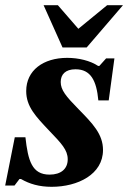

<svg xmlns="http://www.w3.org/2000/svg" viewBox="-25 -704 494 740"><path d="M174 16C275 16 372 -32 372 -126C372 -187 332 -228 277 -284C229 -333 209 -357 209 -388C209 -417 227 -437 266 -437C325 -437 347 -393 354 -317H394L416 -479H384L358 -450H353C323 -470 278 -481 234 -481C142 -481 76 -433 76 -353C76 -293 113 -255 164 -201C212 -151 236 -126 236 -90C236 -53 210 -31 166 -31C98 -31 83 -85 73 -175H32L-5 11H31L50 -14H56C89 5 126 16 174 16ZM309 -521 449 -684H388L277 -593L198 -684H143L216 -521Z"/></svg>

Font: STIX Two Text
Style: Bold Italic
Weight: 700
Italic angle: -12°
Designer: Ross Mills, John Hudson & Paul Hanslow, Tiro Typeworks Ltd; with prior portions MicroPress Inc. and Coen Hoffman, Elsevi
Foundry: Tiro Typeworks Ltd
Version: Version 2.13 b171